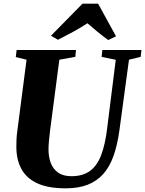

<svg xmlns="http://www.w3.org/2000/svg" viewBox="-20 -1015 790 1045"><path d="M682 -690 630 -306Q619 -226 597.8 -166.2Q576.5 -106.5 541.8 -67.8Q507 -29 456.8 -9.5Q406.5 10 338 10Q240.5 10 181.5 -18Q122.5 -46 95.8 -96.8Q69 -147.5 69 -215.5Q69 -234.5 69.8 -254.8Q70.5 -275 73.5 -296.5L124.5 -690L66 -704.5L70.5 -743H393.5L390 -705.5L303 -690L252.5 -304.5Q249 -275.5 246.5 -248.8Q244 -222 244 -201.5Q244 -161.5 256.2 -128.5Q268.5 -95.5 296 -75.8Q323.5 -56 369 -56Q430.5 -56 469.5 -84.5Q508.5 -113 530.5 -170.5Q552.5 -228 563 -315L610 -689.5L533 -705.5L537 -743H750L745.5 -705.5ZM257.5 -820.5 429 -995H514L611.5 -817.5L569 -797Q539 -819 510.5 -842.2Q482 -865.5 456 -888.5Q418.5 -864 376.8 -841.2Q335 -818.5 295.5 -798.5Z"/></svg>

Font: Merriweather 72pt Black
Style: Italic
Weight: 900
Italic angle: -7.8°
Version: Version 2.101